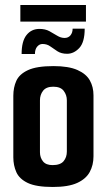

<svg xmlns="http://www.w3.org/2000/svg" viewBox="-20 -739 425 764"><path d="M190 5Q124 5 90.5 -11Q57 -27 45 -54Q33 -81 33 -113V-358Q33 -391 45 -417.5Q57 -444 91.5 -460Q126 -476 193 -476Q253 -476 288 -460.5Q323 -445 337.5 -419Q352 -393 352 -360V-117Q352 -82 337 -54.5Q322 -27 287 -11Q252 5 190 5ZM189 -82Q220 -82 233 -97.5Q246 -113 246 -136V-340Q246 -361 233.5 -377.5Q221 -394 192 -394Q164 -394 151.5 -378Q139 -362 139 -340V-133Q139 -112 151 -97Q163 -82 189 -82ZM66 -524Q66 -575 85.5 -599.5Q105 -624 137 -624Q160 -624 176.5 -615Q193 -606 207.5 -597Q222 -588 237 -588Q252 -588 260.5 -598.5Q269 -609 269 -625H317Q317 -571 295.5 -548Q274 -525 247 -525Q224 -525 208.5 -535Q193 -545 180 -554.5Q167 -564 149 -564Q137 -564 128 -553.5Q119 -543 119 -524ZM61 -653V-719H322V-653Z"/></svg>

Font: Smooch Sans Thin
Style: Bold
Weight: 700
Version: Version 1.010